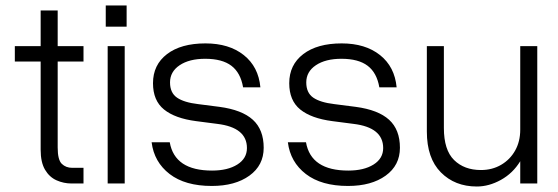

<svg xmlns="http://www.w3.org/2000/svg" viewBox="-20 -668 2030 699"><path d="M284 -57V0H240Q212 0 186 -11.5Q160 -23 144 -50Q128 -77 128 -123V-444H34V-500H128V-630H190V-500H284V-444H190V-131Q190 -86 205 -71.5Q220 -57 243 -57Z M365 -648H441V-571H365ZM372 -500H434V0H372Z M771 -217 694 -227Q617 -237 577 -269.5Q537 -302 537 -365Q537 -432 588 -471Q639 -510 728 -510Q814 -510 867.5 -467.5Q921 -425 928 -350H865Q856 -403 822.5 -428.5Q789 -454 727 -454Q669 -454 634 -430.5Q599 -407 599 -368Q599 -330 624.5 -312.5Q650 -295 701 -289L779 -279Q861 -268 900.5 -232Q940 -196 940 -130Q940 -66 888 -28.5Q836 9 751 9Q654 9 597.5 -34.5Q541 -78 532 -150H598Q616 -47 752 -47Q809 -47 844 -69Q879 -91 879 -129Q879 -204 771 -217Z M1267 -217 1190 -227Q1113 -237 1073 -269.5Q1033 -302 1033 -365Q1033 -432 1084 -471Q1135 -510 1224 -510Q1310 -510 1363.5 -467.5Q1417 -425 1424 -350H1361Q1352 -403 1318.5 -428.5Q1285 -454 1223 -454Q1165 -454 1130 -430.5Q1095 -407 1095 -368Q1095 -330 1120.5 -312.5Q1146 -295 1197 -289L1275 -279Q1357 -268 1396.5 -232Q1436 -196 1436 -130Q1436 -66 1384 -28.5Q1332 9 1247 9Q1150 9 1093.5 -34.5Q1037 -78 1028 -150H1094Q1112 -47 1248 -47Q1305 -47 1340 -69Q1375 -91 1375 -129Q1375 -204 1267 -217Z M1596 -202Q1596 -122 1633 -85.5Q1670 -49 1731 -49Q1772 -49 1804.5 -68Q1837 -87 1855.5 -120Q1874 -153 1874 -196V-500H1936V0H1874V-81Q1847 -37 1803.5 -13Q1760 11 1716 11Q1636 11 1585 -40.5Q1534 -92 1534 -189V-500H1596Z"/></svg>

Font: Overused Grotesk Book
Style: Regular
Weight: 350
Version: Version 0.003